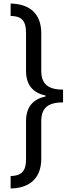

<svg xmlns="http://www.w3.org/2000/svg" viewBox="-20 -820 406 1084"><path d="M40 -800V-730C97 -729 127 -708 127 -635V-421C127 -342 164 -296 237 -281V-275C164 -260 127 -214 127 -135V79C127 152 97 172 40 174V244C139 243 213 193 213 76V-137C213 -213 255 -242 336 -242V-314C255 -314 213 -343 213 -420V-632C213 -749 141 -798 40 -800Z"/></svg>

Font: Noto Sans Malayalam SemiCondensed
Style: Regular
Weight: 400
Width: 4
Designer: Jelle Bosma - Monotype Design Team
Foundry: Monotype Imaging Inc.
Version: Version 2.104